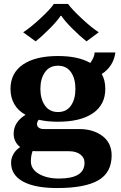

<svg xmlns="http://www.w3.org/2000/svg" viewBox="-20 -790 610 970"><path d="M160 -581 97 -627Q131 -648 182.5 -695.5Q234 -743 252 -770H324Q342 -744 393.5 -696Q445 -648 479 -627L417 -581Q384 -607 345.5 -645.5Q307 -684 290 -710H286Q270 -685 232 -646.5Q194 -608 160 -581ZM544 -5Q544 82 476.5 121Q409 160 269 160Q156 160 96 127Q36 94 36 32Q36 10 47.5 -11Q59 -32 82 -47Q65 -60 57 -77.5Q49 -95 49 -114Q49 -173 109 -210Q72 -230 52.5 -263.5Q33 -297 33 -341Q33 -421 96 -464Q159 -507 273 -507Q375 -507 436 -472Q458 -502 458 -525H563Q553 -454 494 -416Q512 -385 512 -341Q512 -261 449.5 -218Q387 -175 273 -175Q217 -175 176 -185Q167 -176 167 -162Q167 -152 176 -145Q185 -138 202 -138H380Q451 -138 497.5 -103Q544 -68 544 -5ZM184 -341Q184 -290 207 -257Q230 -224 273 -224Q316 -224 338.5 -256.5Q361 -289 361 -341Q361 -393 338.5 -425.5Q316 -458 273 -458Q230 -458 207 -425Q184 -392 184 -341ZM407 33Q407 6 385.5 -10Q364 -26 329 -26H162Q150 -26 145 -27Q136 -5 136 25Q136 65 176.5 88.5Q217 112 278 112Q407 112 407 33Z"/></svg>

Font: Trirong
Style: Bold
Weight: 700
Designer: Katatrad Team
Foundry: CadsonDemak
Version: Version 1.001